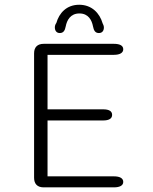

<svg xmlns="http://www.w3.org/2000/svg" viewBox="-20 -808 659 828"><path d="M406.5 -665.5C419.5 -665.5 428 -674 428 -689.5C428 -695 426 -701.5 422.5 -707.5C410 -751 376 -787.5 321.5 -787.5C267 -787.5 235 -751.5 223 -709C218.5 -703 216.5 -696 216.5 -690C216.5 -674.5 225 -665.5 237.5 -665.5C253.5 -665.5 260 -676 263.5 -694.5C268.5 -720.5 283.5 -750 322.5 -750C361.5 -750 376 -720.5 381 -694.5C384.5 -676.5 390.5 -665.5 406.5 -665.5ZM511.5 -595.5C511.5 -611 497.5 -619 471 -619H168.5C141.5 -619 127 -604.5 127 -578V-41.5C127 -14.5 141.5 0 168.5 0H471C497.5 0 511.5 -8.5 511.5 -23.5C511.5 -39 497.5 -47.5 471 -47.5H185V-288.5H424.5C451.5 -288.5 463.5 -297.5 463.5 -312.5C463.5 -328 451.5 -336.5 424.5 -336.5H185V-571.5H471C497.5 -571.5 511.5 -580.5 511.5 -595.5Z"/></svg>

Font: RTM Light Light
Style: Regular
Weight: 300
Designer: after Tyler Finck
Foundry: An Endless Supply
Version: Version 1.000;Glyphs 3.2.1 (3258)